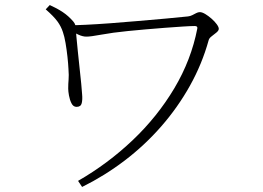

<svg xmlns="http://www.w3.org/2000/svg" viewBox="-20 -720 1040 760"><path d="M177 -700Q206 -687 228.5 -672Q251 -657 270 -635Q276 -628 278 -621Q280 -614 280 -605Q280 -598 282.5 -574Q285 -550 288 -517.5Q291 -485 295 -451Q299 -417 301.5 -389Q304 -361 305 -347Q307 -326 303.5 -311.5Q300 -297 283 -297Q270 -297 263 -311Q256 -325 253 -342Q250 -359 250 -369Q250 -389 251.5 -405Q253 -421 251 -447Q250 -468 247 -495.5Q244 -523 239.5 -549.5Q235 -576 229 -593Q222 -615 207.5 -635Q193 -655 161 -683ZM259 -620Q279 -620 321 -622Q363 -624 417 -628Q471 -632 528 -637Q585 -642 636.5 -646.5Q688 -651 724 -655Q733 -656 741 -660Q749 -664 756.5 -668Q764 -672 771 -672Q780 -672 792.5 -664.5Q805 -657 817.5 -646Q830 -635 838 -624Q846 -613 846 -606Q846 -599 837 -591.5Q828 -584 818 -576.5Q808 -569 806 -561Q780 -467 732 -381Q684 -295 618.5 -220Q553 -145 473.5 -84.5Q394 -24 305 20L289 -4Q407 -72 505 -165Q603 -258 670 -370.5Q737 -483 761 -607Q762 -612 759.5 -614.5Q757 -617 751 -617Q736 -617 704.5 -615Q673 -613 633.5 -610Q594 -607 554.5 -603.5Q515 -600 485 -597Q425 -591 382 -583Q339 -575 322 -575Q307 -575 290 -583Q273 -591 259 -599Z"/></svg>

Font: Noto Serif KR
Style: Regular
Weight: 200
Designer: Ryoko NISHIZUKA 西塚涼子 (kana & ideographs); Frank Grießhammer (Latin, Greek & Cyrillic); Wenlong ZHANG 张文龙 (bopomofo); San
Foundry: Adobe
Version: Version 2.001;hotconv 1.1.0;makeotfexe 2.6.0